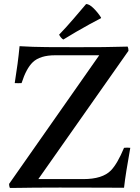

<svg xmlns="http://www.w3.org/2000/svg" viewBox="-20 -931 696 952"><path d="M617 -679 170 -43H393Q488 -43 530 -86Q562 -119 595 -198Q611 -200 626 -198Q615 -136 607 -86.5Q599 -37 595 0Q580 0 502.5 -0.5Q425 -1 276 -1Q197 -1 151 -0.5Q105 0 78 0.5Q51 1 29 1Q25 -8 25 -19L472 -657H254Q178 -657 142 -622Q110 -591 87 -519Q71 -518 53 -519Q61 -569 67 -614Q73 -659 77 -702Q142 -698 212.5 -697.5Q283 -697 362 -697Q443 -697 491.5 -697.5Q540 -698 568 -699Q596 -700 613 -700Q615 -696 616 -690.5Q617 -685 617 -679ZM481 -844V-841Q459 -830 425.5 -811.5Q392 -793 356.5 -772.5Q321 -752 294 -735Q283 -741 273 -759Q307 -794 343 -836Q379 -878 407 -911Q423 -911 444.5 -889.5Q466 -868 481 -844Z"/></svg>

Font: Tiro Telugu
Style: Regular
Weight: 400
Designer: Telugu: John Hudson & Fiona Ross. Latin: John Hudson.
Foundry: Tiro Typeworks Ltd.
Version: Version 1.52